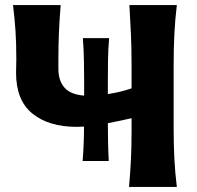

<svg xmlns="http://www.w3.org/2000/svg" viewBox="-20 -733 774 753"><path d="M304 -101.5Q307 -137 308.2 -171.2Q309.5 -205.5 309.5 -236.5Q294 -235.5 281 -235.5Q171.5 -235.5 107.2 -287.5Q43 -339.5 43 -447.5Q43 -460.5 43.5 -474.2Q44 -488 44 -501Q44 -563 40.8 -611.8Q37.5 -660.5 31 -713H218Q213 -652 211 -603Q209 -554 209 -499.5V-462Q209 -418 232.2 -390.2Q255.5 -362.5 310 -358V-411Q310 -449.5 309.2 -493.2Q308.5 -537 305 -583.5H408Q404 -537 403.5 -493.2Q403 -449.5 403 -411V-364Q426 -367.5 450.2 -373.2Q474.5 -379 496 -386.5V-474.5Q496 -543 493.5 -598.5Q491 -654 487.5 -713H673.5Q666.5 -654 663.8 -598.5Q661 -543 661 -474.5V-232.5Q661 -165.5 663.8 -111.5Q666.5 -57.5 673.5 0H486Q491 -55 493.5 -106.5Q496 -158 496 -222.5V-269.5Q472 -264 448.8 -259Q425.5 -254 403 -250Q403 -216 403.8 -178.5Q404.5 -141 406.5 -101.5Z"/></svg>

Font: Commissioner Flair
Style: Bold
Weight: 700
Designer: Kostas Bartsokas
Foundry: Kostas Bartsokas
Version: Version 1.000; ttfautohint (v1.8.3)